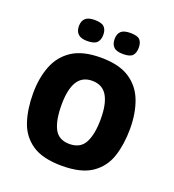

<svg xmlns="http://www.w3.org/2000/svg" viewBox="-118 -714 739 814"><g transform="rotate(20 251.5 -306.5)"><path d="M251 8Q164 8 116.5 -24.5Q69 -57 50.5 -112.5Q32 -168 32 -239Q32 -308 53 -362.5Q74 -417 121.5 -448.5Q169 -480 251 -480Q334 -480 381.5 -448.5Q429 -417 449.5 -362.5Q470 -308 470 -239Q470 -169 452 -113.5Q434 -58 386.5 -25Q339 8 251 8ZM250 -90Q299 -90 319 -128Q339 -166 339 -235Q339 -304 317.5 -339.5Q296 -375 250 -375Q205 -375 183.5 -339.5Q162 -304 162 -235Q162 -165 181.5 -127.5Q201 -90 250 -90ZM227 -574Q227 -551 215 -538.5Q203 -526 171 -526Q143 -526 130 -538.5Q117 -551 117 -574Q117 -597 130 -609Q143 -621 171 -621Q203 -621 215 -609Q227 -597 227 -574ZM387 -574Q387 -551 376 -538.5Q365 -526 333 -526Q303 -526 290.5 -538.5Q278 -551 278 -574Q278 -597 290.5 -609Q303 -621 333 -621Q365 -621 376 -609Q387 -597 387 -574Z"/></g></svg>

Font: Glory
Style: Bold
Weight: 700
Designer: Robert Leuschke
Foundry: Robert Leuschke
Version: Version 1.011